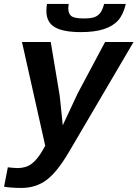

<svg xmlns="http://www.w3.org/2000/svg" viewBox="-41 -740 693 968"><path d="M66.9 207.5Q14.6 207.5 -20.5 201.2L-1.5 103.5L22.9 106L47.4 107.4Q88.9 107.4 117.7 86.4Q146.5 65.4 173.8 18.1L187 -5.4L69.8 -528.3H214.8L257.8 -271Q258.8 -266.6 259.8 -258.1Q260.7 -249.5 261.7 -241.5Q262.7 -233.4 269 -171.6Q275.4 -109.9 275.4 -107.9L283.7 -126L350.6 -269L488.8 -528.3H632.3L305.7 27.8Q246.1 128.9 192.6 168.2Q139.2 207.5 66.9 207.5ZM367.2 -578.1Q277.3 -578.1 235.1 -603Q192.9 -627.9 192.9 -684.6Q192.9 -702.1 195.8 -720.2H305.2L303.2 -698.2Q303.2 -670.4 319.1 -658.7Q335 -647 380.9 -647Q418.5 -647 436.5 -654.1Q454.6 -661.1 465.8 -677Q477.1 -692.9 483.9 -720.2H593.3Q580.6 -666 554.4 -637Q528.3 -607.9 481.9 -593Q435.5 -578.1 367.2 -578.1Z"/></svg>

Font: Liberation Mono
Style: Bold Italic
Weight: 700
Italic angle: -12°
Monospace: yes
Designer: Steve Matteson
Foundry: Ascender Corporation
Version: Version 2.1.5